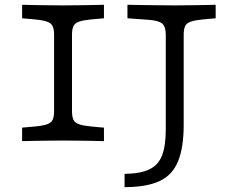

<svg xmlns="http://www.w3.org/2000/svg" viewBox="-20 -591 996 804"><path d="M235.5 -2.4Q211.3 -2.4 182.7 -2Q154 -1.6 125.4 -1.2Q96.8 -0.8 72.6 0V-56.5L125.8 -61.3Q159.7 -64.5 177 -70.6Q194.4 -76.6 200.4 -89.5Q206.5 -102.4 206.5 -125.8V-445.2Q206.5 -468.5 200.4 -481.5Q194.4 -494.4 177 -500.4Q159.7 -506.5 125.8 -509.7L72.6 -514.5V-571Q96.8 -570.2 125.4 -569.8Q154 -569.4 182.7 -569Q211.3 -568.5 235.5 -568.5H243.5H252.4Q276.6 -568.5 305.2 -569Q333.9 -569.4 362.9 -569.8Q391.9 -570.2 415.3 -571V-514.5L362.1 -509.7Q329 -506.5 311.3 -500.4Q293.5 -494.4 287.5 -481.5Q281.5 -468.5 281.5 -445.2V-125.8Q281.5 -102.4 287.5 -89.5Q293.5 -76.6 311.3 -70.6Q329 -64.5 362.1 -61.3L415.3 -56.5V0Q391.9 -0.8 362.9 -1.2Q333.9 -1.6 305.2 -2Q276.6 -2.4 252.4 -2.4H244.4ZM674.2 -201.6V-445.2Q674.2 -479 659.7 -491.9Q645.2 -504.8 601.6 -508.1L513.7 -514.5V-571Q544.4 -570.2 577.8 -569.8Q611.3 -569.4 644.8 -569Q678.2 -568.5 706.5 -568.5H711.3H720.2Q744.4 -568.5 773 -569Q801.6 -569.4 830.6 -569.8Q859.7 -570.2 883.1 -571V-514.5L829.8 -509.7Q796.8 -506.5 779 -500.4Q761.3 -494.4 755.2 -481.5Q749.2 -468.5 749.2 -445.2V-201.6ZM501.6 192.7V137.1Q566.9 136.3 604.8 118.5Q642.7 100.8 658.5 60.1Q674.2 19.4 674.2 -50V-201.6H749.2V-68.5Q749.2 27.4 725.4 85.1Q701.6 142.7 647.2 167.7Q592.7 192.7 501.6 192.7Z"/></svg>

Font: Playfair 5pt SemiExpanded Light
Style: Regular
Weight: 300
Width: 6
Designer: Claus Eggers Sørensen
Foundry: Claus Eggers Sørensen
Version: Version 2.203